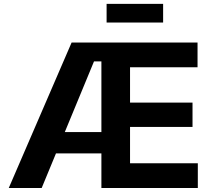

<svg xmlns="http://www.w3.org/2000/svg" viewBox="-20 -940 1063 960"><path d="M23.8 0 338.1 -727.5H967.7V-603.8H630.2V-426.9H942.6V-305.3H630.2V-123.7H969.1V0H487V-632.9H450L188.4 0ZM195.2 -173.1V-279.7H565.5V-173.1ZM795.6 -920.5V-827.4H513V-920.5Z"/></svg>

Font: Atlassian Sans
Style: Regular
Weight: 400
Designer: Rasmus Andersson
Foundry: Modifications by Atlassian Pty Ltd, manufactured by rsms
Version: Version 4.001;git-9221beed3